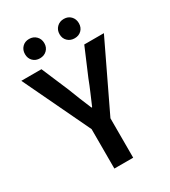

<svg xmlns="http://www.w3.org/2000/svg" viewBox="-204 -926 909 1025"><g transform="rotate(-30 250.5 -413.5)"><path d="M192 0V-243L-4 -654H120L191 -487Q205 -450 219 -415.5Q233 -381 249 -343H253Q269 -381 284 -415.5Q299 -450 313 -487L384 -654H505L308 -243V0ZM143 -708Q117 -708 100.5 -724.5Q84 -741 84 -767Q84 -793 100.5 -810Q117 -827 143 -827Q169 -827 186 -810Q203 -793 203 -767Q203 -741 186 -724.5Q169 -708 143 -708ZM357 -708Q331 -708 314 -724.5Q297 -741 297 -767Q297 -793 314 -810Q331 -827 357 -827Q383 -827 399.5 -810Q416 -793 416 -767Q416 -741 399.5 -724.5Q383 -708 357 -708Z"/></g></svg>

Font: Giro Semibold
Style: Regular
Weight: 600
Designer: Paul D. Hunt
Foundry: Adobe Systems Incorporated
Version: Version 1.000;PS 1.0;hotconv 1.0.88;makeotf.lib2.5.647800